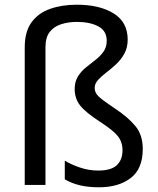

<svg xmlns="http://www.w3.org/2000/svg" viewBox="-20 -785 671 815"><path d="M522 -617Q522 -583 508 -557.5Q494 -532 473 -512.5Q452 -493 431 -477Q410 -461 396 -445.5Q382 -430 382 -412Q382 -399 388.5 -388Q395 -377 414 -362.5Q433 -348 470 -323Q524 -287 555 -249.5Q586 -212 586 -153Q586 -68 534.5 -29Q483 10 400 10Q353 10 317 1Q281 -8 255 -24V-103Q281 -87 319 -74Q357 -61 397 -61Q452 -61 476 -84Q500 -107 500 -147Q500 -183 479.5 -208Q459 -233 406 -267Q343 -308 320 -337.5Q297 -367 297 -407Q297 -438 310.5 -460Q324 -482 344.5 -498.5Q365 -515 385.5 -531Q406 -547 419.5 -566Q433 -585 433 -612Q433 -654 397.5 -673Q362 -692 306 -692Q271 -692 240.5 -682.5Q210 -673 191.5 -650Q173 -627 173 -584V0H85V-584Q85 -651 114 -690.5Q143 -730 193 -747.5Q243 -765 306 -765Q403 -765 462.5 -728Q522 -691 522 -617Z"/></svg>

Font: Noto IKEA Simplified Chinese
Style: Regular
Weight: 400
Designer: Monotype Design Team
Foundry: Monotype Imaging Inc.
Version: Version 1.100